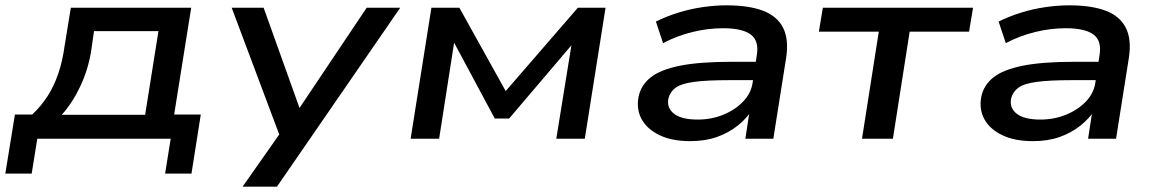

<svg xmlns="http://www.w3.org/2000/svg" viewBox="-43 -521 4349 721"><path d="M-23 131 13 -91H78Q112 -123 136 -160.5Q160 -198 176 -245Q192 -292 200 -351L223 -492H675L611 -91H711L676 131H577L598 0H97L76 131ZM189 -90H502L552 -404H310L299 -328Q288 -260 259 -198Q230 -136 189 -90Z M868 180 1014 -28 1021 25 827 -492H947L1088 -98H1070L1334 -492H1460L997 180Z M1499 0 1577 -492H1682L1856 -179L2127 -492H2231L2153 0H2046L2107 -377H2125L1869 -76H1815L1653 -378H1665L1606 0Z M2549 9Q2480 9 2433.5 -13.5Q2387 -36 2366.5 -73.5Q2346 -111 2355 -158Q2364 -201 2400 -230Q2436 -259 2509.5 -274Q2583 -289 2706 -289H2814L2804 -220H2694Q2611 -220 2563 -213.5Q2515 -207 2494 -191.5Q2473 -176 2467 -151Q2460 -116 2488 -94Q2516 -72 2577 -72Q2628 -72 2672.5 -90Q2717 -108 2747 -139Q2777 -170 2783 -209L2799 -314Q2808 -368 2776 -391.5Q2744 -415 2672 -415Q2616 -415 2558 -401Q2500 -387 2447 -359L2420 -440Q2458 -459 2502.5 -473Q2547 -487 2594 -494Q2641 -501 2685 -501Q2768 -501 2821.5 -481Q2875 -461 2897.5 -417Q2920 -373 2909 -303L2861 0H2756L2773 -111H2783Q2762 -77 2727.5 -49.5Q2693 -22 2649 -6.5Q2605 9 2549 9Z M3194 0 3257 -402H3032L3047 -492H3611L3596 -402H3373L3310 0Z M3836 9Q3767 9 3720.5 -13.5Q3674 -36 3653.5 -73.5Q3633 -111 3642 -158Q3651 -201 3687 -230Q3723 -259 3796.5 -274Q3870 -289 3993 -289H4101L4091 -220H3981Q3898 -220 3850 -213.5Q3802 -207 3781 -191.5Q3760 -176 3754 -151Q3747 -116 3775 -94Q3803 -72 3864 -72Q3915 -72 3959.5 -90Q4004 -108 4034 -139Q4064 -170 4070 -209L4086 -314Q4095 -368 4063 -391.5Q4031 -415 3959 -415Q3903 -415 3845 -401Q3787 -387 3734 -359L3707 -440Q3745 -459 3789.5 -473Q3834 -487 3881 -494Q3928 -501 3972 -501Q4055 -501 4108.5 -481Q4162 -461 4184.5 -417Q4207 -373 4196 -303L4148 0H4043L4060 -111H4070Q4049 -77 4014.5 -49.5Q3980 -22 3936 -6.5Q3892 9 3836 9Z"/></svg>

Font: Nunito Sans 10pt Expanded SemiBold
Style: Italic
Weight: 600
Width: 7
Italic angle: -9°
Designer: Vernon Adams
Foundry: Vernon Adams
Version: Version 3.101;gftools[0.9.27]